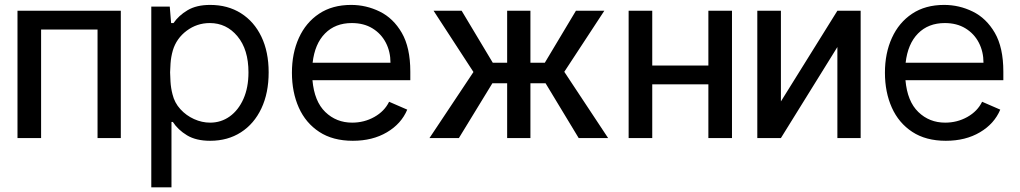

<svg xmlns="http://www.w3.org/2000/svg" viewBox="-20 -573 4232 797"><path d="M481.5 -528.4V0H384.9V-450.3H150.6V0H52.6V-528.4Z M608 204.5V-545.5H684.7L690.3 -477.3H700.3Q721.6 -508.5 758.5 -530.5Q795.5 -552.6 852.3 -552.6Q925.4 -552.6 980.1 -518.1Q1034.8 -483.7 1065 -420.8Q1095.2 -358 1095.2 -272.7Q1095.2 -186.8 1065 -122.9Q1034.8 -58.9 980.1 -23.8Q925.4 11.4 852.3 11.4Q793.7 11.4 756.2 -11.4Q718.8 -34.1 697.4 -66.8H691.8V204.5ZM696 -181.8Q704.5 -146.3 728.7 -119.9Q752.8 -93.4 785.5 -78.7Q818.2 -63.9 852.3 -63.9Q897.7 -63.9 933.8 -89.8Q969.8 -115.8 990.6 -162.6Q1011.4 -209.5 1011.4 -272.7Q1011.4 -367.5 965.7 -422.4Q920.1 -477.3 850.9 -477.3Q797.6 -477.3 755 -445.5Q712.4 -413.7 697.4 -363.6Q689.6 -335.9 687.9 -309.5Q686.1 -283 686.1 -272.7Q686.1 -262.1 687.7 -234.7Q689.3 -207.4 696 -181.8Z M1444.6 11.4Q1361.5 11.4 1305.2 -25.6Q1248.9 -62.5 1220.3 -126.4Q1191.8 -190.3 1191.8 -271.3Q1191.8 -352.3 1220.7 -415.8Q1249.6 -479.4 1304.5 -516Q1359.4 -552.6 1437.5 -552.6Q1500 -552.6 1556.3 -525Q1612.6 -497.5 1647.9 -436.6Q1683.2 -375.7 1683.2 -275.6V-240.1H1277Q1284.8 -152 1330.4 -108Q1376.1 -63.9 1441.8 -63.9Q1491.8 -63.9 1533.9 -87.5Q1576 -111.2 1595.2 -150.6L1670.5 -117.9Q1646 -59.3 1586.3 -24Q1526.6 11.4 1444.6 11.4ZM1440.3 -477.3Q1371.8 -477.3 1329.2 -434.1Q1286.6 -391 1277.7 -312.5H1600.9Q1600.9 -358.7 1581.5 -396Q1562.1 -433.2 1526.1 -455.3Q1490.1 -477.3 1440.3 -477.3Z M2382.1 0 2244.7 -227.3H2181.8V0H2085.2V-227.3H2023.8L1884.9 0H1762.8L1945.3 -274.1L1779.8 -528.4H1896.3L2025.6 -312.5H2085.2V-528.4H2181.8V-312.5H2241.5L2370.7 -528.4H2488.6L2322.4 -274.9L2504.3 0Z M2687.5 -528.4V-301.1H2920.5V-528.4H3018.5V0H2920.5V-223H2687.5V0H2589.5V-528.4Z M3221.6 -152 3456 -528.4H3552.6V0H3456V-377.8L3221.6 0H3123.6V-528.4H3221.6Z M3906.2 11.4Q3823.2 11.4 3766.9 -25.6Q3710.6 -62.5 3682 -126.4Q3653.4 -190.3 3653.4 -271.3Q3653.4 -352.3 3682.4 -415.8Q3711.3 -479.4 3766.2 -516Q3821 -552.6 3899.1 -552.6Q3961.6 -552.6 4017.9 -525Q4074.2 -497.5 4109.6 -436.6Q4144.9 -375.7 4144.9 -275.6V-240.1H3738.6Q3746.4 -152 3792.1 -108Q3837.7 -63.9 3903.4 -63.9Q3953.5 -63.9 3995.6 -87.5Q4037.6 -111.2 4056.8 -150.6L4132.1 -117.9Q4107.6 -59.3 4047.9 -24Q3988.3 11.4 3906.2 11.4ZM3902 -477.3Q3833.5 -477.3 3790.8 -434.1Q3748.2 -391 3739.3 -312.5H4062.5Q4062.5 -358.7 4043.1 -396Q4023.8 -433.2 3987.7 -455.3Q3951.7 -477.3 3902 -477.3Z"/></svg>

Font: Inter UI
Style: Regular
Weight: 400
Designer: Rasmus Andersson
Foundry: rsms
Version: Version 2.2